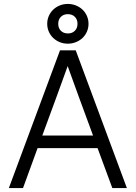

<svg xmlns="http://www.w3.org/2000/svg" viewBox="-20 -956 690 976"><path d="M476 -203H171L97 0H25L285 -700H365L625 0H551ZM195 -267H453L382 -460L324 -620L266 -460ZM325 -734Q302 -734 283 -742Q264 -750 250 -763.5Q236 -777 228 -795.5Q220 -814 220 -835Q220 -856 228 -874.5Q236 -893 250 -906.5Q264 -920 283 -928Q302 -936 325 -936Q347 -936 366.5 -928Q386 -920 400 -906.5Q414 -893 422 -874.5Q430 -856 430 -835Q430 -814 422 -795.5Q414 -777 400 -763.5Q386 -750 366.5 -742Q347 -734 325 -734ZM325 -786Q347 -786 360.5 -799.5Q374 -813 374 -835Q374 -857 360.5 -870.5Q347 -884 325 -884Q303 -884 289.5 -870.5Q276 -857 276 -835Q276 -813 289.5 -799.5Q303 -786 325 -786Z"/></svg>

Font: Retni Sans
Style: Regular
Weight: 400
Designer: Vitaly Kuzmin
Foundry: ParaType Ltd.
Version: Version 1.00;March 2, 2019;FontCreator 11.5.0.2425 64-bit; t